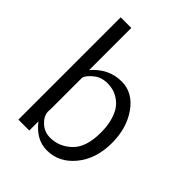

<svg xmlns="http://www.w3.org/2000/svg" viewBox="-200 -804 921 921"><g transform="rotate(45 260.5 -343.0)"><path d="M77 0V-694H149V-408Q211 -480 298 -480Q374 -480 424 -409.5Q474 -339 474 -238Q474 -131 417 -61.5Q360 8 278 8Q205 8 151 -62V0ZM150 -128Q151 -98 179 -72Q207 -46 246 -46Q307 -46 354 -91Q401 -136 401 -236Q401 -281 391 -316Q381 -351 366 -371.5Q351 -392 331 -404.5Q311 -417 293 -421.5Q275 -426 257 -426Q216 -426 188 -404Q160 -382 152 -362Q151 -359 151 -342V-148Q151 -144 150.5 -137.5Q150 -131 150 -128Z"/></g></svg>

Font: Coval
Style: ExtraLight
Weight: 250
Foundry: Context Ltd
Version: Version 001.000